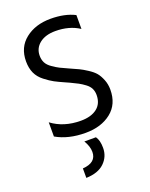

<svg xmlns="http://www.w3.org/2000/svg" viewBox="-169 -767 862 1106"><g transform="rotate(-20 262.0 -214.0)"><path d="M467 -179Q467 -90 406 -41.5Q345 7 249 7Q143 7 69 -36V-123Q142 -68 247 -68Q310 -68 346 -96Q382 -124 382 -177Q382 -199 373.5 -216.5Q365 -234 345.5 -248.5Q326 -263 308.5 -272.5Q291 -282 261 -296Q255 -299 243 -304Q200 -323 177.5 -335Q155 -347 124.5 -370.5Q94 -394 80 -425Q66 -456 66 -497Q66 -583 127.5 -631.5Q189 -680 282 -680Q369 -680 430 -649V-564Q369 -604 284 -604Q223 -604 187 -575.5Q151 -547 151 -501Q151 -477 160.5 -458Q170 -439 194 -422.5Q218 -406 235 -397.5Q252 -389 288 -373Q322 -358 340 -349.5Q358 -341 386.5 -322.5Q415 -304 429.5 -286.5Q444 -269 455.5 -240.5Q467 -212 467 -179ZM313 122Q313 176 274.5 213Q236 250 163 252V194Q247 188 247 123Q247 89 224 51H295Q313 76 313 122Z"/></g></svg>

Font: Hind Siliguri
Style: Regular
Weight: 400
Designer: Jyotish Sonowal
Foundry: Indian Type Foundry
Version: Version 1.000;PS 1.0;hotconv 1.0.86;makeotf.lib2.5.63406; tt